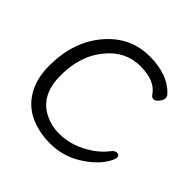

<svg xmlns="http://www.w3.org/2000/svg" viewBox="-188 -887 1079 1079"><g transform="rotate(45 351.5 -347.5)"><path d="M357 24Q269 24 198 -8.5Q127 -41 86 -111Q45 -181 45 -282Q45 -472 149 -595.5Q253 -719 408 -719Q560 -719 633 -632Q637 -626 637 -614Q637 -601 622.5 -582Q608 -563 594 -563Q579 -563 571 -575Q527 -643 410 -643Q292 -643 213 -546Q129 -447 129 -289Q129 -132 241 -77Q293 -51 351 -51Q408 -51 458 -68Q508 -85 554.5 -116.5Q601 -148 631 -189Q645 -206 661 -206Q680 -206 680 -187Q680 -172 665 -147Q631 -87 559 -39Q469 24 357 24Z"/></g></svg>

Font: LXGW WenKai Medium
Style: Regular
Weight: 500
Designer: LXGW / Fontworks Inc.
Foundry: LXGW / Fontworks Inc.
Version: Version 1.501; October 10, 2024